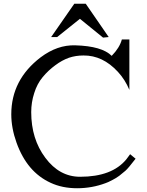

<svg xmlns="http://www.w3.org/2000/svg" viewBox="-20 -990 781 1021"><path d="M528 -790 558 -793 436 -970H375L252 -793H284L405 -890ZM406 -50Q296 -50 221 -151Q146 -251 146 -394Q146 -446 162 -495Q177 -544 207 -580Q237 -616 274 -643Q310 -670 347 -683Q383 -695 424 -695Q526 -696 607 -608Q645 -567 668 -512V-780H628Q616 -736 574 -693Q522 -745 380 -749Q285 -752 196 -685Q40 -566 40 -382Q40 -309 68 -231Q96 -153 141 -100Q186 -47 249 -18Q311 11 390 11Q469 11 541 -16L556 -22Q563 -26 580 -34Q596 -42 614 -55Q631 -68 647 -82Q662 -95 701 -146L672 -170L652 -143Q576 -50 406 -50Z"/></svg>

Font: Sawarabi Mincho
Style: Regular
Weight: 400
Version: Version 1.082; ttfautohint (v1.8.4.7-5d5b)